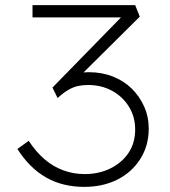

<svg xmlns="http://www.w3.org/2000/svg" viewBox="-20 -720 663 750"><path d="M309 10Q225 10 160.5 -26.5Q96 -63 48 -138L92 -170Q121 -126 154.5 -97.5Q188 -69 227.5 -54.5Q267 -40 311 -40Q367 -40 412 -62.5Q457 -85 482.5 -123.5Q508 -162 508 -214Q508 -264 483.5 -303.5Q459 -343 417.5 -365.5Q376 -388 324 -388Q304 -388 285 -384Q266 -380 247 -369Q228 -358 205 -337L185 -378L479 -679L490 -652H107V-700H508L526 -655L264 -395L247 -414Q265 -426 283 -432Q301 -438 327 -438Q378 -438 421 -421Q464 -404 494.5 -374Q525 -344 543 -304Q561 -264 561 -217Q561 -151 528 -99Q495 -47 438.5 -18.5Q382 10 309 10Z"/></svg>

Font: Lexend Exa ExtraLight
Style: Regular
Weight: 250
Designer: Bonnie Shaver-Troup, Thomas Jockin
Foundry: Lexend
Version: Version 1.007